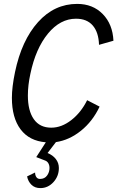

<svg xmlns="http://www.w3.org/2000/svg" viewBox="-20 -721 602 985"><path d="M427 -207 491 -174Q455 -98 395 -50Q335 -2 267 8L224 64Q251 75 266.5 95Q282 115 282 141Q282 183 254 213.5Q226 244 187 244Q159 244 141.5 227Q124 210 119 184L160 164Q160 178 166.5 187.5Q173 197 185 197Q209 197 221.5 179.5Q234 162 234 141Q234 127 228 116.5Q222 106 210 102L166 85L215 9Q130 2 85.5 -57.5Q41 -117 41 -219Q41 -274 57 -351Q91 -514 175 -607.5Q259 -701 376 -701Q456 -701 507 -649Q558 -597 562 -512L488 -491Q486 -555 456 -590Q426 -625 370 -625Q289 -625 226 -548.5Q163 -472 136 -343Q123 -284 123 -231Q123 -153 153.5 -109.5Q184 -66 243 -66Q296 -66 346 -105Q396 -144 427 -207Z"/></svg>

Font: Decalotype
Style: Italic
Weight: 400
Italic angle: -12°
Designer: Alfredo Marco Pradil
Foundry: Alfredo Marco Pradil
Version: Version 1.0